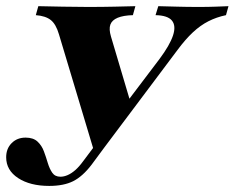

<svg xmlns="http://www.w3.org/2000/svg" viewBox="-41 -591 760 622"><path d="M266.9 -90.3 150 -479.8Q140.3 -512.9 123.4 -526.2Q106.5 -539.5 75 -541.9L83.1 -571Q122.6 -570.2 162.1 -569.4Q201.6 -568.5 243.5 -568.5Q290.3 -568.5 329.8 -569.4Q369.4 -570.2 397.6 -571L389.5 -541.9Q358.9 -541.1 340.3 -533.5Q321.8 -525.8 316.5 -511.3Q311.3 -496.8 318.5 -472.6L383.9 -252.4L352.4 -237.1L475.8 -400Q508.9 -444.4 519.4 -475.8Q529.8 -507.3 516.1 -524.2Q502.4 -541.1 462.9 -541.9L471.8 -571Q503.2 -570.2 533.9 -569.4Q564.5 -568.5 603.2 -568.5Q633.9 -568.5 657.3 -569.4Q680.6 -570.2 699.2 -571L691.1 -541.9Q660.5 -535.5 634.3 -522.2Q608.1 -508.9 583.9 -486.3Q559.7 -463.7 533.9 -429L279.8 -90.3ZM118.5 11.3Q56.5 11.3 17.7 -14.1Q-21 -39.5 -21 -81.5Q-21 -109.7 -3.2 -127.4Q14.5 -145.2 41.9 -145.2Q66.9 -145.2 80.6 -132.3Q94.4 -119.4 101.2 -100.8Q108.1 -82.3 113.7 -63.3Q119.4 -44.4 128.2 -31.5Q137.1 -18.5 154.8 -18.5Q166.1 -18.5 178.2 -23.8Q190.3 -29 202.8 -39.9Q215.3 -50.8 228.2 -68.5L293.5 -155.6L319.4 -143.5L255.6 -57.3Q226.6 -19.4 196 -4Q165.3 11.3 118.5 11.3Z"/></svg>

Font: Playfair 5pt SemiExpanded Light Black
Style: Italic
Weight: 900
Italic angle: -15.6°
Version: Version 2.001;gftools[0.9.30]